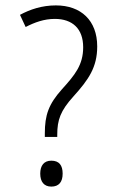

<svg xmlns="http://www.w3.org/2000/svg" viewBox="-20 -774 418 711"><path d="M187 -754C135 -754 91 -739 54 -719L75 -674C108 -691 143 -704 183 -704C248 -704 288 -668 288 -599C288 -534 258 -497 209 -443C160 -388 146 -348 146 -280V-267H192V-275C192 -330 204 -364 252 -417C308 -479 340 -525 340 -602C340 -698 280 -754 187 -754ZM170 -83C198 -83 212 -100 212 -131C212 -162 199 -179 170 -179C143 -179 129 -161 129 -131C129 -101 143 -83 170 -83Z"/></svg>

Font: Noto Sans Telugu UI Condensed Light
Style: Regular
Weight: 300
Width: 3
Designer: Jelle Bosma - Monotype Design Team
Foundry: Monotype Imaging Inc.
Version: Version 2.005